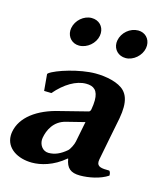

<svg xmlns="http://www.w3.org/2000/svg" viewBox="-111 -750 731 840"><g transform="rotate(15 254.0 -329.5)"><path d="M334.2 -603C333.6 -599.3 333.2 -595.6 333.2 -592C333.2 -562 355.7 -538 388.8 -538C423.8 -538 458.1 -568 464.2 -603C465 -607.1 465.3 -611.1 465.3 -615C465.3 -646.1 443 -669 411.9 -669C374.9 -669 340.8 -640 334.2 -603ZM125.2 -603C124.6 -599.3 124.2 -595.6 124.2 -592C124.2 -561.9 146.5 -538 177.8 -538C214.8 -538 249.1 -568 255.2 -603C255.9 -607.1 256.3 -611.1 256.3 -615C256.3 -646.1 233.8 -669 200.9 -669C165.9 -669 131.7 -640 125.2 -603ZM292 -222 273.6 -129C271.4 -116 259.1 -91.1 250.7 -84C223.7 -61 198.7 -50 170.7 -50C144.1 -50 128 -73.6 128 -97.8C128 -100.8 128.2 -103.9 128.8 -107C135.1 -143.1 155.8 -187.8 208.3 -201ZM393 -80C398.1 -109 429.8 -266 431.7 -277C435.1 -296.2 436.8 -313.1 436.8 -327.9C436.8 -359.6 429.1 -382.2 413.3 -399.1C386.6 -427.5 328.4 -439 280.3 -439C208.3 -439 106.7 -407 79 -386L75.3 -382L82 -307L114.9 -306C157.7 -356 206.8 -385 251.8 -385C286.7 -385 306.9 -369.3 306.9 -324.1C306.9 -312.5 305.6 -298.8 302.8 -283C301.6 -276 297.9 -272 294.7 -271L172.2 -240C72.2 -217 5.2 -166 -6.8 -98C-7.9 -92 -8.4 -86.2 -8.4 -80.6C-8.4 -22.5 47.3 10 111.1 10C150.2 10 205.4 -3 258.4 -48H260.4C267.1 -7 286.1 10 329.1 10C368.2 10 419.9 0 454 -23C454.2 -31.7 452.8 -39 447.7 -44C412.1 -44 392 -46.4 392 -70C392 -73 392.4 -76.3 393 -80Z"/></g></svg>

Font: Linux Biolinum O 
Style: Bold Italic
Weight: 700
Designer: Philipp H. Poll
Foundry: Philipp H. Poll
Version: Version 1.3.2